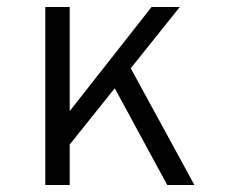

<svg xmlns="http://www.w3.org/2000/svg" viewBox="-20 -531 656 551"><path d="M139 -65V-160L415 -511H496ZM110 0V-511H180V0ZM460 0 294 -306 340 -363 538 0Z"/></svg>

Font: Overpass Mono Light
Style: Regular
Weight: 300
Monospace: yes
Designer: Delve Withrington, Dave Bailey
Foundry: Delve Fonts LLC
Version: Version 4.000